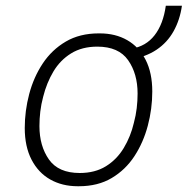

<svg xmlns="http://www.w3.org/2000/svg" viewBox="-20 -637 652 667"><path d="M250 10Q196 10 154.5 -13.5Q113 -37 89.5 -82.5Q66 -128 66 -192Q66 -252 81.5 -310.5Q97 -369 128.5 -416.5Q160 -464 208.5 -492.5Q257 -521 323 -521H327Q381 -521 422 -497.5Q463 -474 486 -429Q509 -384 509 -319Q509 -259 493.5 -200.5Q478 -142 447 -94.5Q416 -47 368 -18.5Q320 10 254 10ZM257 -36Q310 -36 348 -59.5Q386 -83 410 -123Q434 -163 445 -210Q452 -236 455 -261.5Q458 -287 458 -312Q458 -381 425 -428Q392 -475 318 -475Q265 -475 227 -451.5Q189 -428 165.5 -388.5Q142 -349 130 -301Q123 -275 120 -249.5Q117 -224 117 -199Q117 -130 150 -83Q183 -36 257 -36ZM432 -430 437 -468Q487 -476 517 -514.5Q547 -553 556 -617H612Q605 -568 583 -528.5Q561 -489 523.5 -464Q486 -439 432 -430Z"/></svg>

Font: Chivo Medium Thin
Style: Italic
Weight: 250
Italic angle: -8.05°
Version: Version 2.002